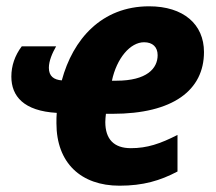

<svg xmlns="http://www.w3.org/2000/svg" viewBox="-20 -579 684 609"><path d="M359 10C434 10 488 -6 543 -35V-151C488 -123 447 -109 395 -109C341 -109 314 -138 314 -192C314 -200 315 -209 316 -218H337C529 -218 627 -293 627 -414C627 -502 562 -559 453 -559C302 -559 211 -454 176 -324C151 -326 135 -337 135 -364C135 -386 146 -411 158 -432H49C27 -403 16 -370 16 -336C16 -274 55 -227 160 -221C159 -212 159 -199 159 -188C159 -62 237 10 359 10ZM349 -323H335C350 -394 393 -445 437 -445C464 -445 480 -430 480 -404C480 -362 446 -323 349 -323Z"/></svg>

Font: Noto Sans SemiCondensed ExtraBold
Style: Italic
Weight: 800
Width: 4
Italic angle: -12°
Designer: Monotype Design Team
Foundry: Monotype Imaging Inc.
Version: Version 2.013